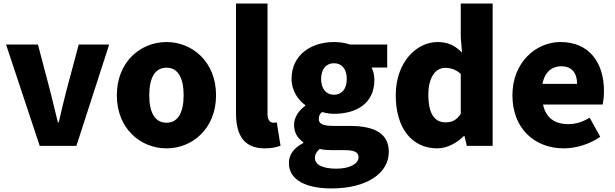

<svg xmlns="http://www.w3.org/2000/svg" viewBox="-20 -819 3453 1078"><path d="M203 0H409L593 -569H422L352 -307C338 -251 323 -192 310 -132H305C290 -192 276 -251 262 -307L193 -569H14Z M915 14C1059 14 1193 -96 1193 -284C1193 -473 1059 -583 915 -583C770 -583 636 -473 636 -284C636 -96 770 14 915 14ZM915 -130C848 -130 818 -190 818 -284C818 -379 848 -439 915 -439C981 -439 1011 -379 1011 -284C1011 -190 981 -130 915 -130Z M1467 14C1506 14 1536 7 1555 -1L1534 -132C1524 -130 1520 -130 1514 -130C1500 -130 1482 -141 1482 -178V-799H1305V-185C1305 -66 1345 14 1467 14Z M1841 239C2039 239 2163 154 2163 34C2163 -69 2084 -112 1944 -112H1854C1793 -112 1770 -124 1770 -150C1770 -169 1775 -178 1788 -190C1813 -183 1836 -180 1855 -180C1981 -180 2082 -238 2082 -371C2082 -398 2075 -424 2066 -440H2154V-569H1945C1919 -578 1888 -583 1855 -583C1732 -583 1617 -515 1617 -376C1617 -310 1654 -257 1694 -229V-225C1657 -199 1631 -159 1631 -119C1631 -71 1653 -41 1683 -21V-16C1630 11 1602 49 1602 96C1602 198 1710 239 1841 239ZM1855 -287C1814 -287 1783 -317 1783 -376C1783 -434 1814 -464 1855 -464C1897 -464 1927 -434 1927 -376C1927 -317 1897 -287 1855 -287ZM1869 128C1796 128 1748 108 1748 68C1748 49 1757 33 1775 17C1793 22 1815 24 1856 24H1910C1963 24 1993 31 1993 65C1993 101 1942 128 1869 128Z M2435 14C2489 14 2544 -15 2584 -55H2588L2601 0H2746V-799H2567V-609L2574 -524C2537 -560 2500 -583 2437 -583C2319 -583 2202 -471 2202 -284C2202 -99 2293 14 2435 14ZM2482 -132C2421 -132 2385 -178 2385 -287C2385 -392 2430 -438 2479 -438C2509 -438 2540 -429 2567 -404V-180C2543 -143 2516 -132 2482 -132Z M3146 14C3213 14 3291 -9 3350 -51L3291 -158C3250 -134 3212 -122 3171 -122C3099 -122 3045 -154 3029 -232H3363C3367 -245 3371 -277 3371 -308C3371 -464 3291 -583 3127 -583C2989 -583 2857 -469 2857 -284C2857 -96 2983 14 3146 14ZM3026 -348C3038 -416 3081 -447 3130 -447C3195 -447 3220 -405 3220 -348Z"/></svg>

Font: Noto Sans CJK Black
Style: Bold
Weight: 900
Designer: Ryoko NISHIZUKA (kana & ideographs); Paul D. Hunt (Latin, Greek & Cyrillic); Wenlong ZHANG (bopomofo); Sandoll Communica
Foundry: Adobe Systems Incorporated
Version: Version 1.000;PS 1;hotconv 1.0.78;makeotf.lib2.5.61930